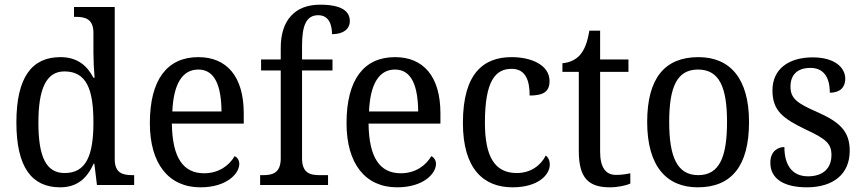

<svg xmlns="http://www.w3.org/2000/svg" viewBox="-20 -790 3688 820"><path d="M237 10C310 10 352 -29 380 -91H383L394 0H553V-42H545C504 -42 470 -51 470 -110V-760H296V-718H304C344 -718 379 -709 379 -650V-566C379 -532 381 -490 384 -458H379C352 -510 310 -546 238 -546C116 -546 50 -460 50 -267C50 -75 116 10 237 10ZM256 -51C176 -51 144 -122 144 -266C144 -408 176 -485 255 -485C350 -485 379 -408 379 -267C379 -126 348 -51 256 -51Z M836 10C949 10 1002 -49 1002 -90C1002 -107 992 -119 982 -123C960 -85 916 -50 852 -50C763 -50 716 -115 714 -262H1021V-306C1021 -464 948 -546 827 -546C695 -546 620 -451 620 -264C620 -91 700 10 836 10ZM926 -314H716C721 -430 758 -493 827 -493C899 -493 925 -421 926 -314Z M1091 0H1381V-42H1345C1304 -42 1270 -51 1270 -114V-489H1400V-536H1270V-595C1270 -679 1287 -725 1339 -725C1385 -725 1398 -684 1398 -644C1445 -644 1474 -665 1474 -700C1474 -741 1441 -770 1347 -770C1241 -770 1179 -705 1179 -586V-536H1095V-489H1179V-114C1179 -51 1144 -42 1104 -42H1091Z M1676 10C1789 10 1842 -49 1842 -90C1842 -107 1832 -119 1822 -123C1800 -85 1756 -50 1692 -50C1603 -50 1556 -115 1554 -262H1861V-306C1861 -464 1788 -546 1667 -546C1535 -546 1460 -451 1460 -264C1460 -91 1540 10 1676 10ZM1766 -314H1556C1561 -430 1598 -493 1667 -493C1739 -493 1765 -421 1766 -314Z M2169 10C2278 10 2328 -43 2328 -87C2328 -105 2321 -118 2311 -126C2290 -84 2247 -51 2187 -51C2091 -51 2051 -124 2051 -266C2051 -445 2096 -496 2165 -496C2226 -496 2242 -445 2242 -382C2300 -382 2327 -398 2327 -444C2327 -512 2250 -546 2165 -546C2047 -546 1957 -479 1957 -265C1957 -69 2045 10 2169 10Z M2585 10C2619 10 2655 2 2672 -6V-50C2653 -46 2635 -43 2611 -43C2568 -43 2543 -73 2543 -143V-483H2664V-536H2543V-659H2497C2488 -606 2476 -577 2456 -554C2436 -532 2408 -522 2382 -520V-483H2452V-145C2452 -30 2493 10 2585 10Z M2960 10C3104 10 3179 -81 3179 -269C3179 -456 3097 -546 2963 -546C2819 -546 2744 -456 2744 -269C2744 -81 2826 10 2960 10ZM2962 -42C2872 -42 2838 -120 2838 -269C2838 -418 2871 -493 2961 -493C3052 -493 3085 -418 3085 -269C3085 -120 3053 -42 2962 -42Z M3426 10C3537 10 3609 -45 3609 -146C3609 -230 3566 -269 3469 -312C3387 -348 3356 -368 3356 -420C3356 -467 3382 -500 3441 -500C3496 -500 3524 -462 3524 -394C3567 -394 3590 -417 3590 -453C3590 -503 3543 -545 3451 -545C3348 -545 3279 -495 3279 -404C3279 -318 3323 -284 3421 -237C3507 -197 3531 -177 3531 -128C3531 -72 3496 -37 3431 -37C3358 -37 3330 -92 3330 -162C3304 -162 3270 -146 3270 -95C3270 -25 3330 10 3426 10Z"/></svg>

Font: Noto Serif Ethiopic SemiCondensed
Style: Regular
Weight: 400
Width: 4
Designer: Monotype Design Team
Foundry: Monotype Imaging Inc.
Version: Version 2.102